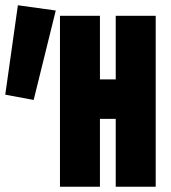

<svg xmlns="http://www.w3.org/2000/svg" viewBox="-30 -710 650 730"><path d="M198 0V-650H350V-408H410V-650H562V0H410V-258H350V0ZM98 -330 -10 -350 38 -690 182 -670Z"/></svg>

Font: Source Code Pro Black
Style: Regular
Weight: 900
Monospace: yes
Designer: Paul D. Hunt, Teo Tuominen
Foundry: Adobe Systems Incorporated
Version: Version 2.030;PS 1.000;hotconv 16.6.51;makeotf.lib2.5.65220